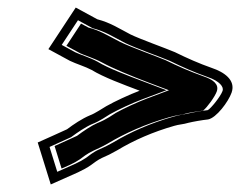

<svg xmlns="http://www.w3.org/2000/svg" viewBox="-20 -496 643 508"><path d="M114.3 -8 186.3 -40C199.3 -46 210.6 -52.3 220.3 -59C227.3 -64.1 238.9 -73.2 249.4 -78C262.2 -83.3 275.6 -90 289.5 -98C335 -125.4 385.3 -147.1 440.8 -163C452.9 -166.8 465.5 -167 478.1 -171C492.3 -174.4 514.2 -178.2 530.5 -180C552.3 -183.9 584.3 -226.8 592.8 -251C604.6 -284.8 571.6 -305.7 541 -316C505.8 -328.4 476 -341.7 442.7 -358C416.1 -369.3 351.3 -392.2 325.1 -405C294.4 -420.9 272.7 -435.8 237.5 -445L180.4 -476L108 -366L165.1 -335C181.1 -327.2 206.2 -319.7 222.3 -311C254.4 -291.4 304.9 -272.9 349.5 -256C323 -246 284.3 -228.2 261.1 -215C252.1 -209.9 231 -195.5 218.3 -191C196.7 -182 174.6 -167 157.4 -154C131.7 -142.1 105.7 -130.6 79.8 -119ZM131.5 -41.4 111.1 -107.2C130.6 -115.9 148.9 -124.2 168 -133C184.6 -145.5 207.1 -160.6 224.2 -167.9C244.2 -175.4 263.9 -189.8 270.9 -193.8C291.9 -205.7 330.5 -223.5 355.2 -232.8L420.4 -257.3L361.7 -279.5C316.8 -296.5 267.6 -314.7 237.4 -333.1C217.4 -344 192.4 -351.3 179.4 -357.6L143.3 -377.2L186.3 -442.5L225 -421.4C258.1 -412.8 277.3 -399.8 311 -382.3C339.6 -368.3 404.8 -345.4 429.2 -335C463.5 -318.2 493 -305.1 529.5 -292.2C561.5 -281.4 572.5 -265.9 569 -255.7C563.6 -240.5 537.9 -208.8 529.7 -204.6C512.1 -202.6 491.1 -198.9 475.9 -195.3C466.7 -193 455.5 -192.4 436.6 -186.7C378.8 -170.1 326.6 -147.4 279.2 -119C265.2 -111 254.4 -105.7 242.8 -100.8C227.8 -94.6 213.2 -82.5 207.8 -78.5C199.5 -72.9 190 -67.6 178.9 -62.5ZM142.9 -50 164.8 -59.7C174.6 -64.3 183 -68.8 191.2 -74.4C197.8 -79.2 209.6 -89.2 227.5 -97.5C238.9 -102.8 249.5 -107.4 263.5 -115.3C311.4 -144.2 366.4 -168.1 426.1 -185.3C448.3 -191.9 461.4 -192.6 462.8 -193.1C478.9 -198.2 498 -200.8 517.4 -203.4C528.4 -212.1 548.7 -240.3 553.5 -254C560.3 -273.2 543.5 -285.6 519 -293.8C481.2 -307.2 452 -320.2 416.9 -337.3C392.8 -347.5 328.9 -369.9 298 -385C261.5 -403.9 244.6 -415.1 213.7 -423.2L194.4 -433.6L155.7 -374.8L192.4 -354.9C203.6 -349.6 229.1 -342 250.3 -330.5C279.5 -314.7 326.9 -295.1 372.8 -277.7L427 -257.2L367.8 -234.9C344.8 -226.3 306.4 -208.6 286.5 -197.3C280 -193.6 263.1 -180.3 237.2 -170.2C222.6 -163.9 200.1 -148.9 183.8 -136.6C163.7 -127.2 145.2 -118.9 124.4 -109.6Z"/></svg>

Font: Tape
Style: Regular
Weight: 500
Foundry: Cannot Into Space Fonts
Version: Version 0.97